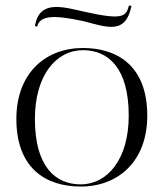

<svg xmlns="http://www.w3.org/2000/svg" viewBox="-20 -680 600 704"><path d="M116 -582C126 -621 169 -628 288 -602C378 -578 441 -555 462 -658L453 -660C442 -619 430 -606 294 -636C209 -655 125 -682 108 -585ZM40 -244C40 -62 149 4 276 4C414 4 520 -89 520 -256C520 -438 411 -504 284 -504C146 -504 40 -411 40 -244ZM108 -244C108 -404 186 -496 284 -496C377 -496 452 -431 452 -256C452 -96 374 -4 276 -4C183 -4 108 -69 108 -244Z"/></svg>

Font: Italiana
Style: Regular
Weight: 400
Designer: Santiago Orozco
Foundry: Santiago Orozco
Version: Version 1.000;PS 001.001;hotconv 1.0.56